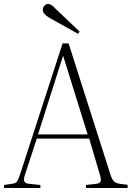

<svg xmlns="http://www.w3.org/2000/svg" viewBox="-26 -940 658 960"><path d="M-6 0V-15L34 -21Q51 -23 58 -31.5Q65 -40 74 -67L287 -723H317L525 -71Q533 -45 542.5 -34.5Q552 -24 573 -21L612 -16V0H404V-15L455 -21Q475 -23 477.5 -34.5Q480 -46 473 -68L420 -247H158L99 -67Q92 -47 95 -35Q98 -23 119 -21L176 -15V0ZM164 -268H412L290 -660H289ZM364 -771 221 -851Q204 -861 196 -870.5Q188 -880 188 -891Q188 -902 195.5 -911Q203 -920 214 -920Q222 -920 229.5 -916Q237 -912 250 -898L372 -782Z"/></svg>

Font: Literata 60pt ExtraLight
Style: Regular
Weight: 250
Designer: Latin by Veronika Burian and Jose Scaglione. Greek by Irene Vlachou. Cyrillic by Vera Evstafieva.
Foundry: TypeTogether
Version: Version 3.103;gftools[0.9.29]